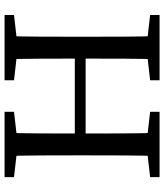

<svg xmlns="http://www.w3.org/2000/svg" viewBox="40 -749 709 829"><g transform="rotate(-90 394.5 -334.5)"><path d="M44.3 0H326.3V-40.8L195.4 -55.8H174.9L44.3 -40.8V0ZM135.2 0H235.6C232.6 -103 232.6 -207 232.6 -329.2V-359.3C232.6 -464.3 232.6 -568.3 235.6 -669.3H135.2C138.2 -566.3 138.2 -462.3 138.2 -359.3V-310C138.2 -205 138.2 -101 135.2 0ZM185.4 -319.3H603.2V-366H185.4V-319.3ZM462.3 0H744.3V-40.8L613.5 -55.8H593.1L462.3 -40.8V0ZM553 0H653.4C650.4 -103 650.4 -207 650.4 -310V-359.3C650.4 -464.3 650.4 -568.3 653.4 -669.3H553C556 -566.3 556 -462.3 556 -359.3V-329.2C556 -205 556 -101 553 0ZM44.3 -628.5 174.9 -613.5H195.4L326.3 -628.5V-669.3H44.3V-628.5ZM462.3 -628.5 593.1 -613.5H613.5L744.3 -628.5V-669.3H462.3V-628.5Z"/></g></svg>

Font: Source Serif Variable
Style: Regular
Weight: 389
Designer: Frank Grießhammer
Foundry: Adobe Systems Incorporated
Version: Version 3.001;hotconv 1.0.111;makeotfexe 2.5.65597